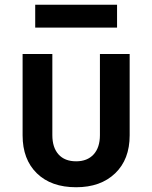

<svg xmlns="http://www.w3.org/2000/svg" viewBox="-20 -777 640 807"><path d="M300 10Q195 10 135 -48.5Q75 -107 75 -208V-550H200V-209Q200 -157 226 -128Q252 -99 300 -99Q347 -99 373.5 -128Q400 -157 400 -209V-550H525V-208Q525 -107 464 -48.5Q403 10 300 10ZM128 -661V-757H472V-661Z"/></svg>

Font: JetBrains Mono NL
Style: Bold
Weight: 700
Monospace: yes
Designer: Philipp Nurullin, Konstantin Bulenkov
Foundry: JetBrains
Version: Version 2.305; ttfautohint (v1.8.4.7-5d5b)